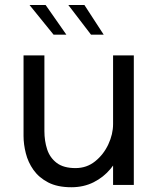

<svg xmlns="http://www.w3.org/2000/svg" viewBox="-20 -758 640 787"><path d="M272.5 9.5Q215.5 9.5 177.5 -10.2Q139.5 -30 117.2 -61.5Q95 -93 85.8 -129.8Q76.5 -166.5 76.5 -200.5Q76.5 -219.5 76.5 -239.8Q76.5 -260 76.5 -280.5V-531H162V-291.5Q162 -273 162 -255Q162 -237 162 -221Q162 -180.5 173.2 -146Q184.5 -111.5 212.5 -90.2Q240.5 -69 289.5 -69Q335.5 -69 370 -96.8Q404.5 -124.5 424 -166.2Q443.5 -208 443.5 -249.5L493 -229Q493 -185 477.5 -142.8Q462 -100.5 433.2 -66Q404.5 -31.5 363.8 -11Q323 9.5 272.5 9.5ZM443.5 0V-531H528.5V0ZM405 -616H353L260 -737.5H326ZM252 -616H199.5L101 -737.5H167Z"/></svg>

Font: Epilogue
Style: Regular
Weight: 400
Designer: Tyler Finck
Foundry: Etcetera Type Co
Version: Version 2.112